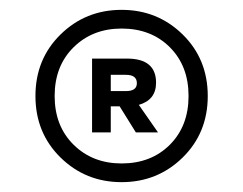

<svg xmlns="http://www.w3.org/2000/svg" viewBox="-20 -735 494 390"><path d="M227 -403Q287 -403 325 -441Q363 -479 363 -540Q363 -601 325 -639Q287 -677 227 -677Q168 -677 129.5 -639Q91 -601 91 -540Q91 -479 129.5 -441Q168 -403 227 -403ZM351 -415Q300 -365 227 -365Q154 -365 103 -415Q52 -465 52 -540Q52 -615 103 -665Q154 -715 227 -715Q300 -715 351 -665Q402 -615 402 -540Q402 -465 351 -415ZM236 -583H205V-550H236Q258 -550 258 -566Q258 -583 236 -583ZM297 -567Q297 -532 262 -522L301 -466H256L223 -519H205V-466H167V-616H238Q297 -616 297 -567Z"/></svg>

Font: Roundo Medium
Style: Regular
Weight: 500
Designer: Namrata Goyal (Gurmukhi), Shiva Nallaperumal (Latin)
Foundry: Indian Type Foundry
Version: Version 1.000;PS 1.0;hotconv 1.0.88;makeotf.lib2.5.647800